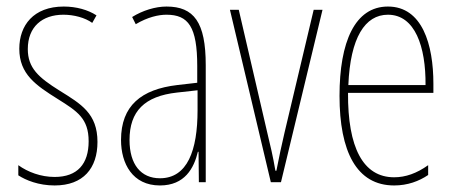

<svg xmlns="http://www.w3.org/2000/svg" viewBox="-20 -557 1391 587"><path d="M278 -123C278 -210 228 -239 162 -280C98 -320 65 -349 65 -407C65 -475 109 -512 174 -512C206 -512 240 -503 262 -487L275 -510C249 -527 213 -537 175 -537C82 -537 39 -479 39 -408C39 -330 90 -296 157 -254C216 -217 251 -195 251 -125C251 -56 217 -16 147 -16C105 -16 65 -31 36 -52V-21C59 -6 98 10 147 10C235 10 278 -43 278 -123Z M489 -537C455 -537 416 -525 384 -505L395 -483C432 -505 465 -512 489 -512C556 -512 583 -475 583 -355V-304L522 -297C412 -284 350 -234 350 -129C350 -57 385 10 469 10C545 10 573 -43 585 -93H587L588 0H609V-358C609 -489 573 -537 489 -537ZM521 -274 584 -281V-220C584 -97 553 -12 469 -12C411 -12 376 -54 376 -129C376 -217 422 -263 521 -274Z M808 0H839L966 -527H939L850 -152C841 -114 833 -76 825 -35H822C815 -77 806 -115 797 -152L710 -527H683Z M1166 -537C1065 -537 1018 -429 1018 -264C1018 -94 1070 10 1185 10C1226 10 1261 -3 1289 -22V-52C1254 -27 1220 -15 1185 -15C1090 -15 1043 -106 1044 -273H1305V-301C1305 -421 1271 -537 1166 -537ZM1166 -512C1249 -512 1282 -414 1281 -297H1045C1051 -442 1096 -512 1166 -512Z"/></svg>

Font: Noto Sans Myanmar ExtraCondensed Thin
Style: Regular
Weight: 100
Width: 2
Designer: Monotype Design Team
Foundry: Monotype Imaging Inc.
Version: Version 2.107